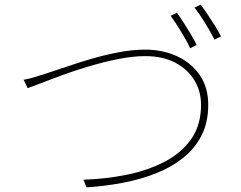

<svg xmlns="http://www.w3.org/2000/svg" viewBox="-20 -820 1040 828"><path d="M82 -476Q109 -481 129.5 -487.5Q150 -494 179 -503Q214 -514 264.5 -531.5Q315 -549 373 -566Q431 -583 491.5 -594.5Q552 -606 606 -606Q682 -606 743.5 -577.5Q805 -549 841.5 -496Q878 -443 878 -368Q878 -292 849 -235.5Q820 -179 769 -138.5Q718 -98 651.5 -72Q585 -46 508.5 -31.5Q432 -17 353 -12L340 -45Q435 -48 525 -66Q615 -84 688 -121.5Q761 -159 804 -219.5Q847 -280 847 -368Q847 -426 818.5 -473.5Q790 -521 736 -549.5Q682 -578 607 -578Q553 -578 490.5 -565.5Q428 -553 365.5 -534.5Q303 -516 248.5 -496Q194 -476 154.5 -460.5Q115 -445 99 -440ZM743 -765Q756 -747 771.5 -723Q787 -699 802 -674Q817 -649 828 -626L800 -612Q786 -643 761 -683.5Q736 -724 716 -752ZM845 -800Q859 -782 875.5 -757.5Q892 -733 907.5 -708Q923 -683 933 -663L905 -649Q888 -683 864.5 -721Q841 -759 819 -787Z"/></svg>

Font: Noto Sans TC Thin
Style: Regular
Weight: 100
Designer: Ryoko NISHIZUKA 西塚涼子 (kana, bopomofo & ideographs); Paul D. Hunt (Latin, Greek & Cyrillic); Sandoll Communications 산돌커뮤니
Foundry: Adobe
Version: Version 2.004-H2;hotconv 1.0.118;makeotfexe 2.5.65603